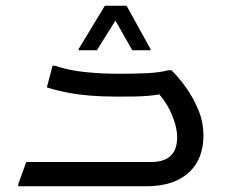

<svg xmlns="http://www.w3.org/2000/svg" viewBox="-20 -652 792 672"><path d="M44 -8 72 -85H511Q536 -85 556 -93Q576 -101 588 -120Q600 -139 600 -171Q600 -209 579 -256.5Q558 -304 518 -342L567 -327Q537 -321 516.5 -318.5Q496 -316 474 -315Q452 -314 416 -314H380Q340 -314 300 -317Q260 -320 221.5 -327Q183 -334 144 -346L164 -422H172Q219 -406 276 -400Q333 -394 384 -394H416Q455 -394 496.5 -396Q538 -398 568 -406H580Q605 -382 630.5 -346.5Q656 -311 674 -268Q692 -225 692 -177Q692 -138 680 -106Q668 -74 643 -50Q618 -26 580 -13Q542 0 490 0H44ZM443 -476 384 -580 319 -476H255V-480L347 -632H423L507 -480V-476Z"/></svg>

Font: Kufam
Style: Italic
Weight: 400
Italic angle: -11°
Designer: Artur Schmal
Foundry: Original Type
Version: Version 1.301; ttfautohint (v1.8.3)